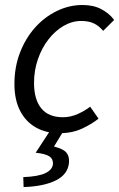

<svg xmlns="http://www.w3.org/2000/svg" viewBox="-20 -518 475 764"><path d="M215.9 12Q163 12 122.6 -10.9Q82.2 -33.8 59.8 -77.5Q37.4 -121.2 37.4 -183.4Q37.4 -251.4 59.6 -308.7Q81.7 -366 119.7 -408.5Q157.7 -450.9 206.7 -474.5Q255.7 -498.1 308.3 -498.1Q352.5 -498.1 384 -481.1Q415.6 -464.2 434.2 -438.6L390.4 -395.2Q373.6 -415.5 353.2 -425Q332.7 -434.6 303.4 -434.6Q266.9 -434.6 233.1 -415Q199.4 -395.4 172.9 -361.4Q146.4 -327.4 130.9 -282.6Q115.4 -237.9 115.4 -187.9Q115.4 -122.4 144.2 -87Q172.9 -51.5 230.4 -51.5Q261 -51.5 289.9 -64.6Q318.9 -77.8 338.8 -93.4L372 -46Q346.5 -25 307.1 -6.5Q267.7 12 215.9 12ZM73.9 226.3 72.6 186.8Q132.8 184.5 161 170.7Q189.3 157 190.8 133.5Q191.5 113.8 175.8 103.8Q160.1 93.8 122 89.7L182.4 -2.7H236.2L194.9 65.1Q231 74.1 243.7 88.7Q256.4 103.4 254.6 128.4Q250.9 175.5 202.5 199.7Q154 223.9 73.9 226.3Z"/></svg>

Font: Source Sans Variable
Style: Italic
Weight: 200
Italic angle: -11°
Designer: Paul D. Hunt
Foundry: Adobe Systems Incorporated
Version: Version 3.006;hotconv 1.0.111;makeotfexe 2.5.65597